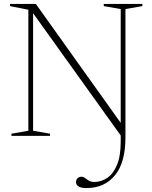

<svg xmlns="http://www.w3.org/2000/svg" viewBox="-20 -690 774 975"><path d="M617 7.5Q617 135.5 563.8 200.2Q510.5 265 419.5 265Q390.5 265 378.2 256.2Q366 247.5 366 236Q366 222 374 214.8Q382 207.5 393 207.5Q403 207.5 411.5 214Q420 220.5 431 227.2Q442 234 459 234Q493.5 234 524 213.8Q554.5 193.5 573.8 148.2Q593 103 593 27.5V-2L148 -623V-26L234 -11V0H38V-11L124 -26V-640.5L31 -659V-670H162L593 -66V-644L507 -659V-670H703V-659L617 -644Z"/></svg>

Font: Newsreader Text ExtraLight
Style: Regular
Weight: 275
Designer: Hugues Gentile
Foundry: Production Type
Version: Version 1.001